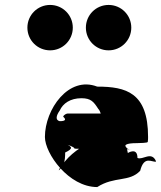

<svg xmlns="http://www.w3.org/2000/svg" viewBox="-20 -811 652 778"><path d="M183 -791C132 -791 91 -750 91 -699C91 -648 132 -607 183 -607C234 -607 275 -648 275 -699C275 -750 234 -791 183 -791ZM420 -791C369 -791 328 -750 328 -699C328 -648 369 -607 420 -607C471 -607 512 -648 512 -699C512 -750 471 -791 420 -791ZM579 -238C580 -242 580 -252 580 -256C580 -436 491 -460 374 -460C258 -505 162 -368 162 -256C162 -189 258 -53 374 -53C444 -98 504 -72 548 -119C564 -182 595 -153 612 -156V-158C594 -200 558 -161 537 -171C537 -216 498 -191 498 -191C490 -240 479 -207 478 -213C478 -258 475 -213 475 -213C476 -251 438 -260 393 -254C330 -232 277 -198 244 -158C214 -123 209 -104 236 -142C244 -158 244 -181 244 -193C278 -209 270 -216 254 -224C250 -225 280 -217 282 -209C277 -207 512 -206 512 -206C508 -206 501 -206 496 -209C478 -223 490 -231 535 -231C579 -232 579 -234 579 -238ZM222 -363C235 -392 265 -413 310 -413C349 -413 360 -398 378 -370C389 -359 385 -345 400 -340C406 -340 394 -351 402 -351H254C250 -351 238 -346 236 -338C249 -327 246 -320 222 -320C204 -324 207 -342 222 -363Z"/></svg>

Font: Hussar Przerywany
Style: Regular
Weight: 400
Foundry: Cannot Into Space Fonts
Version: Version 0.982